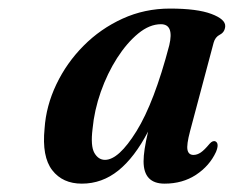

<svg xmlns="http://www.w3.org/2000/svg" viewBox="-20 -734 546 448"><path d="M423.5 -428Q415 -396 417.5 -384.2Q420 -372.5 431.5 -372.5Q440 -372.5 448.5 -378.2Q457 -384 469 -398.5Q476.5 -407 483 -404Q492 -399 484 -379.5Q469 -347 437.5 -326.2Q406 -305.5 364 -305.5Q315 -305.5 315 -357.5Q315 -370 317.5 -386.5Q320 -403 325.5 -427Q294 -366.5 256 -336Q218 -305.5 171 -305.5Q126 -305.5 101.8 -337Q77.5 -368.5 84 -434Q87.5 -487 111.5 -537.2Q135.5 -587.5 175 -627.2Q214.5 -667 266 -690.5Q317.5 -714 376.5 -714Q440 -714 473.2 -701.5Q506.5 -689 505.5 -672.5Q504.5 -659 493.2 -653.2Q482 -647.5 478.5 -634.5ZM196 -433.5Q191 -393.5 200.2 -377.2Q209.5 -361 225 -361Q257 -361 298.5 -428Q340 -495 375 -628.5Q386.5 -677.5 355.5 -677.5Q329 -677.5 302.5 -655.8Q276 -634 253.2 -598.5Q230.5 -563 215.2 -519.8Q200 -476.5 196 -433.5Z"/></svg>

Font: Fraunces 144pt Soft SemiBold
Style: Italic
Weight: 600
Italic angle: -16°
Version: Version 1.000;[b76b70a41]